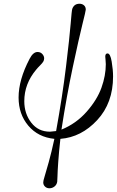

<svg xmlns="http://www.w3.org/2000/svg" viewBox="-20 -738 629 1034"><path d="M80.1 -212.9Q80.1 -308.1 139.2 -420.9Q158.2 -458 182.1 -458Q198.2 -458 208 -447Q217.8 -436 217.8 -423.8Q217.8 -414.1 212.9 -406Q208 -397.9 195.1 -385Q182.1 -372.1 174.8 -362.8Q110.8 -286.6 110.8 -192.9Q110.8 -126 148.4 -77.4Q186 -28.8 249 -28.8L282.2 -32.2Q316.4 -221.2 335.7 -380.6Q355 -540 360.6 -610.6Q366.2 -681.2 369.1 -689.9Q378.9 -717.8 408.2 -717.8Q422.4 -717.8 432.1 -709.5Q441.9 -701.2 441.9 -686Q441.9 -679.2 423.8 -607.2Q405.8 -535.2 372.3 -378.2Q338.9 -221.2 311 -40Q390.1 -72.3 446.5 -136.2Q502.9 -200.2 526.4 -265.6Q549.8 -331.1 549.8 -392.1Q549.8 -403.3 548.3 -416.7Q546.9 -430.2 546.9 -433.1Q546.9 -450.2 559.1 -450.2Q574.2 -450.2 581.5 -406Q588.9 -361.8 588.9 -326.2Q588.9 -183.1 503.4 -91.1Q418 1 305.2 9.8Q297.4 79.6 293.7 133.3Q290 187 289.6 210.4Q289.1 233.9 288.1 241.2Q285.2 257.3 273.2 266.6Q261.2 275.9 246.1 275.9Q231.9 275.9 222.4 266.8Q212.9 257.8 212.9 244.1Q212.9 235.4 220 213.1Q227.1 190.9 242.4 135.5Q257.8 80.1 272.9 9.8Q185.1 1 132.6 -61Q80.1 -123 80.1 -212.9Z"/></svg>

Font: CMU Serif Extra
Style: RomanSlanted
Weight: 500
Italic angle: -9.46001°
Version: Version 0.7.0